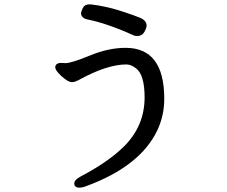

<svg xmlns="http://www.w3.org/2000/svg" viewBox="-20 -783 1040 879"><path d="M388 -763H395Q463 -755 527.5 -734.5Q592 -714 621.5 -701.5Q651 -689 651 -666Q651 -654 640.5 -636Q630 -618 607 -618Q598 -618 592 -621Q471 -676 380 -694Q351 -701 351 -723Q351 -729 359 -746Q367 -763 388 -763ZM555 -564Q732 -564 732 -331Q732 -255 701 -188Q623 -22 375 69Q358 76 343 76Q320 76 320 56Q320 41 349 25Q475 -41 547 -112Q642 -206 642 -337Q642 -440 603 -470Q580 -488 559 -488Q470 -488 341 -417L328 -411Q320 -407 308.5 -407Q297 -407 278.5 -420.5Q260 -434 246.5 -449.5Q233 -465 233 -475Q233 -485 240.5 -490Q248 -495 257 -495L280 -494Q307 -494 392 -529Q477 -564 555 -564Z"/></svg>

Font: LXGW ZhenKai
Style: Regular
Weight: 400
Designer: LXGW / Fontworks Inc.
Foundry: LXGW / Fontworks Inc.
Version: Version 0.800;June 8, 2025